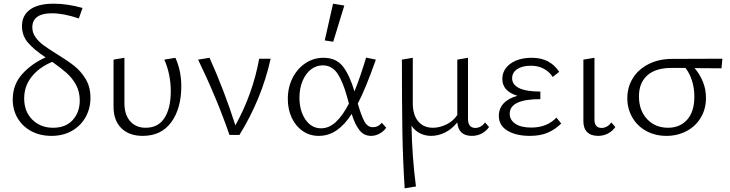

<svg xmlns="http://www.w3.org/2000/svg" viewBox="-20 -731 3954 1040"><path d="M285 -440Q344 -404 381 -375Q418 -346 444 -303Q470 -260 470 -201Q470 -144 444 -97Q418 -50 370 -22.5Q322 5 259 5Q198 5 150.5 -20Q103 -45 76 -90Q49 -135 49 -192Q49 -273 100.5 -330Q152 -387 227 -420Q164 -462 131.5 -500Q99 -538 99 -590Q99 -647 142.5 -679Q186 -711 271 -711Q345 -711 427 -688L407 -631Q325 -659 261 -659Q208 -659 181.5 -639.5Q155 -620 155 -583Q155 -554 172 -530Q189 -506 214.5 -487Q240 -468 285 -440ZM412 -187Q412 -234 392 -271Q372 -308 341 -335.5Q310 -363 263 -396Q193 -367 152 -316Q111 -265 111 -198Q111 -127 155 -83Q199 -39 268 -39Q336 -39 374 -81Q412 -123 412 -187Z M595 -152V-408L654 -418V-171Q654 -110 685 -74.5Q716 -39 769 -39Q837 -39 871 -92Q905 -145 905 -236Q905 -329 870 -408L930 -418Q962 -348 962 -264Q962 -144 908 -69.5Q854 5 753 5Q679 5 637 -37Q595 -79 595 -152Z M1446 -413Q1398 -196 1277 0H1223Q1154 -200 1053 -408L1115 -418Q1194 -243 1255 -52Q1349 -222 1384 -413Z M1785 -505 1739 -512 1784 -711 1845 -701ZM2072 -39Q2059 -20 2036.5 -7.5Q2014 5 1990 5Q1951 5 1926.5 -26.5Q1902 -58 1885 -114Q1848 -56 1804 -25.5Q1760 5 1706 5Q1658 5 1620 -21Q1582 -47 1560.5 -92.5Q1539 -138 1539 -195Q1539 -258 1565 -309Q1591 -360 1635 -389Q1679 -418 1732 -418Q1801 -418 1837.5 -371Q1874 -324 1900 -236Q1931 -312 1963 -419L2016 -408Q1959 -247 1918 -170Q1937 -104 1954 -73Q1971 -42 2000 -42Q2029 -42 2048 -66ZM1870 -170 1861 -203Q1838 -288 1808 -332.5Q1778 -377 1728 -377Q1693 -377 1664.5 -355Q1636 -333 1619 -293Q1602 -253 1602 -202Q1602 -131 1634.5 -83.5Q1667 -36 1719 -36Q1762 -36 1799 -70Q1836 -104 1870 -170Z M2629 -43Q2614 -21 2589.5 -8Q2565 5 2536 5Q2463 5 2457 -68Q2428 -32 2391 -13.5Q2354 5 2315 5Q2283 5 2255 -9Q2227 -23 2209 -50Q2212 117 2233 279L2172 289Q2162 134 2159.5 -21Q2157 -176 2157 -408L2216 -418V-171Q2216 -109 2245 -74Q2274 -39 2325 -39Q2361 -39 2397.5 -56.5Q2434 -74 2457 -108V-408L2515 -418V-88Q2515 -38 2555 -38Q2569 -38 2583 -45.5Q2597 -53 2607 -68Z M3020 -62Q2989 -31 2948.5 -13Q2908 5 2850 5Q2776 5 2729 -23Q2682 -51 2682 -104Q2682 -143 2708 -171Q2734 -199 2783 -212Q2701 -237 2701 -303Q2701 -354 2745 -386Q2789 -418 2861 -418Q2959 -418 3009 -342L2974 -314Q2956 -342 2926 -358.5Q2896 -375 2855 -375Q2809 -375 2781.5 -356.5Q2754 -338 2754 -307Q2754 -272 2792.5 -253.5Q2831 -235 2907 -235V-194Q2741 -194 2741 -115Q2741 -81 2771.5 -60.5Q2802 -40 2857 -40Q2943 -40 2994 -94Z M3140 -79V-408L3200 -418V-88Q3198 -38 3239 -38Q3253 -38 3267 -45.5Q3281 -53 3291 -68L3313 -43Q3298 -21 3273.5 -8Q3249 5 3220 5Q3180 5 3159.5 -16.5Q3139 -38 3140 -79Z M3888 -361Q3840 -362 3742 -362Q3769 -332 3786.5 -290.5Q3804 -249 3804 -201Q3804 -140 3775.5 -93Q3747 -46 3698 -20.5Q3649 5 3590 5Q3529 5 3480.5 -21.5Q3432 -48 3405 -95Q3378 -142 3378 -199Q3378 -260 3408.5 -308.5Q3439 -357 3494.5 -384.5Q3550 -412 3621 -412L3893 -413ZM3693 -363H3616Q3531 -363 3486 -322.5Q3441 -282 3441 -209Q3441 -133 3485 -86Q3529 -39 3598 -39Q3663 -39 3702 -82.5Q3741 -126 3741 -207Q3741 -255 3728 -295Q3715 -335 3693 -363Z"/></svg>

Font: Isabella Sans
Style: Regular
Weight: 400
Designer: Original fonts by Christian Thalmann (Catharsis Fonts), Modifications by Cristiano Sobral
Version: Version 0.002;July 12, 2020;FontCreator 13.0.0.2655 64-bit; 